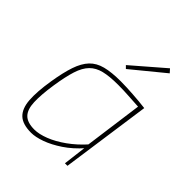

<svg xmlns="http://www.w3.org/2000/svg" viewBox="-202 -835 969 969"><g transform="rotate(45 282.0 -351.0)"><path d="M319 -492Q341 -492 362.5 -491Q384 -490 406.5 -488.5Q429 -487 451.5 -485Q474 -483 498 -480L488 -462Q434 -465 397.5 -467.5Q361 -470 322 -470Q261 -470 222 -460.5Q183 -451 158.5 -426Q134 -401 119.5 -355.5Q105 -310 94 -238Q82 -159 84 -108.5Q86 -58 109 -34.5Q132 -11 182 -11Q215 -11 257.5 -27.5Q300 -44 345.5 -76.5Q391 -109 432 -155V-128Q390 -80 343.5 -49Q297 -18 255 -3Q213 12 182 12Q121 12 92.5 -15.5Q64 -43 60 -99Q56 -155 70 -242Q82 -317 98.5 -365.5Q115 -414 141.5 -442Q168 -470 211 -481Q254 -492 319 -492ZM473 -480H498L430 0H412L427 -122L425 -126ZM448 -714 465 -695 293 -554 279 -568Z"/></g></svg>

Font: Exo 2 Thin
Style: Italic
Weight: 250
Italic angle: -8°
Designer: Natanael Gama
Foundry: Natanael Gama
Version: Version 2.010